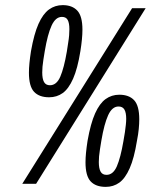

<svg xmlns="http://www.w3.org/2000/svg" viewBox="-20 -718 628 750"><path d="M67 0 496 -686H549L121 0ZM172 -338Q133 -338 113 -359.5Q93 -381 93 -434Q93 -451 95 -471.5Q97 -492 101 -518Q113 -586 130.5 -625Q148 -664 171.5 -681Q195 -698 225 -698Q262 -698 282 -676.5Q302 -655 302 -602Q302 -585 300 -564Q298 -543 294 -518Q283 -450 265.5 -410.5Q248 -371 225 -354.5Q202 -338 172 -338ZM393 12Q354 12 334 -9.5Q314 -31 314 -84Q314 -101 316 -121.5Q318 -142 322 -168Q334 -236 351.5 -275Q369 -314 392.5 -331Q416 -348 446 -348Q484 -348 504 -326.5Q524 -305 524 -252Q524 -235 522 -214Q520 -193 515 -168Q504 -100 486.5 -60.5Q469 -21 446 -4.5Q423 12 393 12ZM175 -385Q201 -385 215.5 -418.5Q230 -452 241 -516Q244 -537 246.5 -552Q249 -567 250 -580Q251 -593 251 -604Q251 -628 244.5 -640Q238 -652 222 -652Q197 -652 181.5 -618Q166 -584 155 -519Q152 -500 149.5 -485Q147 -470 146 -457.5Q145 -445 145 -435Q145 -410 152 -397.5Q159 -385 175 -385ZM396 -35Q422 -35 436.5 -68.5Q451 -102 462 -166Q466 -187 468 -202Q470 -217 471.5 -230Q473 -243 473 -254Q473 -278 466 -290Q459 -302 443 -302Q418 -302 402.5 -268Q387 -234 376 -169Q373 -150 370.5 -135Q368 -120 367 -107.5Q366 -95 366 -85Q366 -60 373 -47.5Q380 -35 396 -35Z"/></svg>

Font: Archivo ExtraCondensed Light
Style: Italic
Weight: 300
Width: 2
Italic angle: -10°
Designer: Hector Gatti
Foundry: Omnibus-Type
Version: Version 2.001